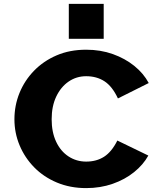

<svg xmlns="http://www.w3.org/2000/svg" viewBox="-20 -960 798 985"><path d="M422 5Q340 5 272 -23.5Q204 -52 155.5 -101.5Q107 -151 80.5 -214.5Q54 -278 54 -348Q54 -419 80 -483Q106 -547 154.5 -597Q203 -647 270.5 -676Q338 -705 422 -705Q496 -705 559 -682.5Q622 -660 669.5 -621.5Q717 -583 743 -534L585 -455Q556 -517 516 -543Q476 -569 422 -569Q372 -569 332 -541.5Q292 -514 268.5 -464.5Q245 -415 245 -348Q245 -282 268 -233Q291 -184 331.5 -157.5Q372 -131 422 -131Q475 -131 514 -156Q553 -181 582 -239L741 -162Q715 -115 668 -77Q621 -39 558 -17Q495 5 422 5ZM333 -761V-940H512V-761Z"/></svg>

Font: Panamera Black
Style: Regular
Weight: 900
Designer: Bastien Sozeau
Foundry: NBR — Bastien Sozeau
Version: Version 3.002; ttfautohint (v1.8.4.7-5d5b);gftools[0.9.33]